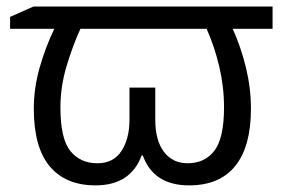

<svg xmlns="http://www.w3.org/2000/svg" viewBox="-20 -555 882 585"><path d="M810.5 -535.2V-467.3H689Q714.8 -409.7 729.7 -347.7Q744.6 -285.6 744.6 -223.6Q744.6 -108.9 697 -49.6Q649.4 9.8 556.2 9.8Q447.8 9.8 415 -81.5H411.6Q377.9 9.8 271 9.8Q180.2 9.8 131.6 -48.1Q83 -106 83 -223.6Q83 -286.1 100.6 -348.4Q118.2 -410.6 145.5 -467.3H10.7V-503.4L82 -535.2ZM609.4 -467.3H225.1Q201.2 -415 182.6 -352.8Q164.1 -290.5 164.1 -228Q164.1 -132.8 194.1 -95.2Q224.1 -57.6 276.9 -57.6Q325.7 -57.6 350.1 -95Q374.5 -132.3 374.5 -190.4V-288.1H453.1V-190.4Q453.1 -127 479.5 -92.3Q505.9 -57.6 551.8 -57.6Q604 -57.6 633.3 -95.9Q662.6 -134.3 662.6 -228Q662.6 -290 648.2 -351.6Q633.8 -413.1 609.4 -467.3Z"/></svg>

Font: Open Sans
Style: Regular
Weight: 400
Designer: Monotype Design Team
Foundry: Monotype Imaging Inc.
Version: Version 3.000; ttfautohint (v1.8.4)